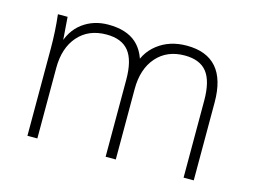

<svg xmlns="http://www.w3.org/2000/svg" viewBox="-76 -639 1012 766"><g transform="rotate(15 430.0 -256.0)"><path d="M88 0V-362Q88 -396 86 -431Q84 -466 80 -500H120L128 -393L119 -381Q135 -445 180 -478.5Q225 -512 286 -512Q361 -512 402 -475.5Q443 -439 453 -365L429 -370Q440 -435 489.5 -473.5Q539 -512 610 -512Q692 -512 733.5 -464.5Q775 -417 775 -322V0H733V-318Q733 -398 704 -435Q675 -472 612 -472Q539 -472 496 -423Q453 -374 453 -291V0H411V-318Q411 -398 381.5 -435Q352 -472 289 -472Q215 -472 172 -423Q129 -374 129 -291V0Z"/></g></svg>

Font: Muli ExtraLight
Style: Regular
Weight: 250
Designer: Vernon Adams
Foundry: Vernon Adams
Version: Version 2.100; ttfautohint (v1.8.1.43-b0c9)